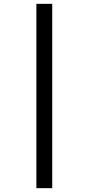

<svg xmlns="http://www.w3.org/2000/svg" viewBox="-20 -889 462 1000"><path d="M252 -869V91H169.5V-869Z"/></svg>

Font: Merriweather 20pt
Style: Regular
Weight: 400
Version: Version 2.100